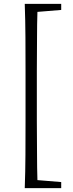

<svg xmlns="http://www.w3.org/2000/svg" viewBox="-20 -793 377 985"><path d="M107 172Q110 88 110.5 2Q111 -84 111 -171V-430Q111 -516 110.5 -601.5Q110 -687 107 -773H294V-742L172 -732Q170 -668 170 -603Q169 -517 169 -430V-171Q169 -85 170 0Q170 66 172 131L294 141V172Z"/></svg>

Font: Early Summer Mincho Light
Style: Regular
Weight: 300
Designer: GuiWonder
Version: Version 1.002